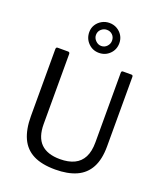

<svg xmlns="http://www.w3.org/2000/svg" viewBox="-179 -1126 1066 1252"><g transform="rotate(20 354.5 -500.0)"><path d="M621.7 -247.3Q621.7 -157.7 591.1 -100.6Q560.5 -43.6 500.8 -16.8Q441.2 10 354.6 10Q260.7 10 201.9 -20.1Q143.1 -50.2 115.3 -111.1Q87.5 -172 87.5 -263.7V-727.7Q87.5 -742 98.5 -742H171.1Q183.3 -742 183.3 -729V-243.3Q183.3 -152.1 228 -108.1Q272.7 -64.2 360.7 -64.2Q419.2 -64.2 459.5 -83.6Q499.8 -103 520.5 -143.2Q541.2 -183.4 541.2 -246.3V-729.1Q541.2 -742 552.2 -742H610.9Q621.7 -742 621.7 -729.7V-247.3ZM466.8 -907Q466.8 -862.3 436.5 -832.3Q406.1 -802.3 362.2 -802.3Q318.2 -802.3 287.9 -833.2Q257.5 -864 257.5 -909.1Q257.5 -937.3 271.7 -959.9Q285.9 -982.5 309.8 -996.1Q333.8 -1009.6 362.1 -1009.6Q391.5 -1009.6 415.1 -995.9Q438.7 -982.2 452.8 -959.1Q466.8 -936 466.8 -907ZM416.4 -905.8Q416.4 -930.4 400.6 -946Q384.8 -961.6 361.1 -961.6Q339.3 -961.6 322.1 -946Q304.9 -930.4 304.9 -905.8Q304.9 -884 322.1 -866.9Q339.2 -849.7 361.2 -849.7Q384.8 -849.7 400.6 -866.9Q416.4 -884 416.4 -905.8Z"/></g></svg>

Font: Libre Franklin Thin
Style: Regular
Weight: 100
Designer: Pablo Impallari, Rodrigo Fuenzalida, Nhung Nguyen
Foundry: Impallari Type
Version: Version 3.000